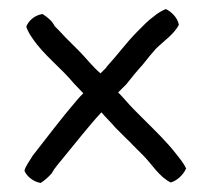

<svg xmlns="http://www.w3.org/2000/svg" viewBox="-20 -502 467 424"><path d="M34 -125C39 -112 55 -100 70 -98C79 -104 87 -111 94 -119C101 -132 110 -141 121 -155C146 -185 176 -224 204 -254C212 -244 227 -230 234 -221L260 -195C264 -191 268 -188 271 -184L296 -159C316 -139 331 -112 357 -99C371 -103 385 -116 391 -130C386 -141 377 -152 369 -162C349 -188 323 -213 300 -236L275 -261C265 -271 252 -287 241 -298L259 -316C271 -331 283 -346 295 -359C306 -373 315 -384 324 -394C342 -412 363 -425 375 -447C373 -462 358 -477 346 -482C337 -478 328 -473 320 -466C306 -456 297 -446 283 -432C260 -409 239 -380 215 -354V-353L202 -340C185 -354 170 -374 155 -389L124 -420C115 -430 107 -438 101 -444C95 -456 85 -464 74 -471C58 -469 43 -457 38 -443C41 -434 46 -425 52 -417C76 -381 115 -352 143 -318L164 -296C159 -291 154 -286 150 -281C118 -244 81 -195 52 -158C46 -147 37 -137 34 -125Z"/></svg>

Font: Comica
Style: Rg
Weight: 400
Designer: Jasper
Foundry: KineticPlasma Fonts/Cannot Into Space Fonts
Version: Version 0.89